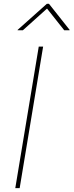

<svg xmlns="http://www.w3.org/2000/svg" viewBox="-20 -967 378 987"><path d="M201.7 -727.5 81.1 0H58.6L179.2 -727.5ZM97.7 -811.5H70.3L70.8 -813.5L220.7 -947.3H231.9L337.9 -813.5L337.4 -811.5H310.1L221.7 -922.9Z"/></svg>

Font: Inter 20pt Thin
Style: Italic
Weight: 250
Italic angle: -9.3988°
Version: Version 4.001;git-66647c0bb